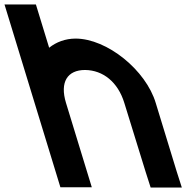

<svg xmlns="http://www.w3.org/2000/svg" viewBox="-224 -785 830 856"><path d="M563.9 -20 586.6 51H447.6L425.2 -19L330.3 -326C301.9 -419 235.7 -472 155.4 -473C76.4 -473 41.9 -419 70.3 -326L91.7 -256L163.9 -20L185.3 50H45.3L23.9 -20L-48.3 -256L-69.7 -326L-182.5 -695L-203.9 -765H-63.9L-42.5 -695L-4.9 -572.2C26.9 -597.6 67 -612.7 112.6 -613C253.6 -613 426.7 -472 470.3 -326Z"/></svg>

Font: Nordica Plus
Style: NordicaClassicRgOpObl
Weight: 500
Version: Version 1.01